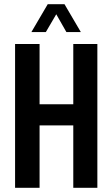

<svg xmlns="http://www.w3.org/2000/svg" viewBox="-20 -897 537 917"><path d="M52 0V-687H169V-399H330V-687H445V0H330V-298H169V0ZM130 -744 208 -877H288L366 -744H297L227 -867H271L199 -744Z"/></svg>

Font: Archivo ExtraCondensed SemiBold
Style: Regular
Weight: 600
Width: 2
Designer: Hector Gatti
Foundry: Omnibus-Type
Version: Version 2.001